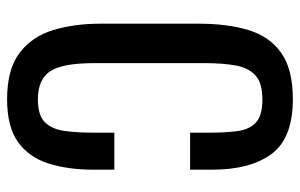

<svg xmlns="http://www.w3.org/2000/svg" viewBox="-176 -682 866 555"><g transform="rotate(90 257.5 -404.0)"><path d="M266 9Q180 9 132.5 -27Q85 -63 66.5 -124Q48 -185 48 -260V-546Q48 -628 66.5 -689Q85 -750 132.5 -783.5Q180 -817 266 -817Q379 -817 424.5 -755.5Q470 -694 470 -584V-520H363V-577Q363 -622 358.5 -656.5Q354 -691 334 -710Q314 -729 267 -729Q219 -729 197 -708.5Q175 -688 168.5 -650.5Q162 -613 162 -563V-242Q162 -151 185.5 -115.5Q209 -80 267 -80Q313 -80 333 -100.5Q353 -121 358 -157Q363 -193 363 -241V-301H470V-241Q470 -167 452 -110.5Q434 -54 390 -22.5Q346 9 266 9Z"/></g></svg>

Font: Oswald
Style: Regular
Weight: 400
Designer: Vernon Adams
Foundry: Vernon Adams
Version: Version 4.103; ttfautohint (v1.8.3)